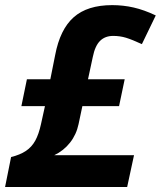

<svg xmlns="http://www.w3.org/2000/svg" viewBox="-27 -744 640 764"><path d="M136.2 -250.5 151.9 -321.8H58.1L80.1 -428.7H173.3L192.4 -524.4Q211.9 -627.4 266.4 -675.5Q320.8 -723.6 419.4 -723.6Q463.4 -723.6 504.9 -714.1Q546.4 -704.6 592.8 -682.6L537.6 -568.4Q498.5 -586.4 474.4 -593.8Q450.2 -601.1 423.3 -601.1Q391.1 -601.1 371.1 -581.3Q351.1 -561.5 342.3 -517.6L323.2 -428.7H469.2L446.8 -321.8H300.8L285.6 -250Q276.9 -208.5 251.7 -176.5Q226.6 -144.5 189 -126.5H506.3L479 0H-6.8L17.1 -119.1Q52.7 -127.9 75.9 -143.3Q99.1 -158.7 113.3 -184.3Q127.4 -210 136.2 -250.5Z"/></svg>

Font: Viking Open Sans
Style: Bold Italic
Weight: 700
Italic angle: -12°
Foundry: Ascender Corporation
Version: Version 2.000